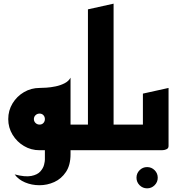

<svg xmlns="http://www.w3.org/2000/svg" viewBox="-20 -820 965 1048"><path d="M193 0 223 -140H420V0ZM365 -170 196 -340Q209 -340 233 -341.5Q257 -343 283.5 -348.5Q310 -354 332.5 -365.5Q355 -377 365 -396ZM196.3 0Q149.5 0 110.8 -23Q72 -46 48.5 -84.8Q25 -123.6 25 -169.8Q25 -217 48.5 -255.7Q72 -294.4 111 -317.2Q150 -340 196.5 -340Q243 -340 281 -317Q319 -294 342 -255.7Q365 -217.3 365 -170Q365 -123 342 -84.5Q319 -46 281 -23Q243 0 196.3 0ZM196 -140Q209 -140 217 -148.7Q225 -157.4 225 -170Q225 -182.6 217 -191.3Q209 -200 196 -200Q183 -200 174 -191.3Q165 -182.6 165 -170Q165 -157.4 174 -148.7Q183 -140 196 -140ZM60 132Q117 147 150.5 140.5Q184 134 200 116Q216 98 220.5 79.5Q225 61 225 52V-128L365 -170V22Q365 81.2 340 118.6Q315 156 276.5 173.5Q238 191 195.5 191Q153 191 116.5 175.5Q80 160 60 132Z M500 0V-140H720V0ZM380 0V-140H460V-769L600 -800V-23Q600 -11 590 -6Q580 -1 570 -0.5Q560 0 560 0Z M783 208Q759 208 742 191Q725 174 725 150Q725 126 742 109Q759 92 783 92Q807 92 824 109Q841 126 841 150Q841 174 824 191Q807 208 783 208Z M680 0V-140H760V-309L900 -340V-23Q900 -11 890 -6Q880 -1 870 -0.5Q860 0 860 0Z"/></svg>

Font: Reem Kufi
Style: Regular
Weight: 400
Designer: Khaled Hosny
Version: Version 1.6